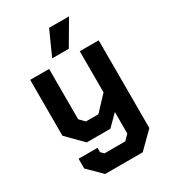

<svg xmlns="http://www.w3.org/2000/svg" viewBox="-221 -826 1035 1160"><g transform="rotate(-30 296.5 -246.0)"><path d="M533 -498V114L425 221H163L70 129V61H202V91L221 111H367L401 76V-74L327 0H162L55 -108V-498H187V-147L221 -112H308L401 -211V-498ZM311 -713H450L351 -544H235Z"/></g></svg>

Font: Chakra Petch
Style: Bold
Weight: 700
Designer: Katatrad Aksorn Co.,Ltd.
Foundry: Cadson Demak Co.,Ltd.
Version: Version 1.000; ttfautohint (v1.6)